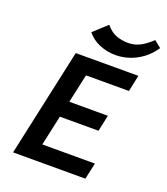

<svg xmlns="http://www.w3.org/2000/svg" viewBox="-158 -992 955 1101"><g transform="rotate(20 320.0 -442.0)"><path d="M493 0H52L195 -658H577L556 -558H294L194 -100H515ZM150 -284 172 -383H491L470 -284ZM413 -725Q360 -725 313.5 -744.5Q267 -764 238 -801L320 -876Q353 -837 388.5 -826Q424 -815 455 -815Q493 -815 526 -831Q559 -847 598 -884L640 -850Q612 -808 574.5 -780Q537 -752 495.5 -738.5Q454 -725 413 -725Z"/></g></svg>

Font: Ysabeau
Style: Bold Italic
Weight: 700
Italic angle: -12°
Designer: Christian Thalmann (Catharsis Fonts)
Version: Version 2.002